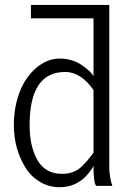

<svg xmlns="http://www.w3.org/2000/svg" viewBox="-20 -760 520 785"><path d="M362.3 -81.1Q312.5 5.4 223.6 5.4Q179.2 5.4 142.6 -16.8Q106 -39.1 83.5 -75.7Q36.6 -152.3 36.6 -249Q36.6 -320.8 59.8 -382.3Q83 -443.8 127.9 -482.2Q172.9 -520.5 223.9 -520.5Q274.9 -520.5 314 -494.1Q353 -467.8 362.3 -447.8V-685.1H106.4V-739.7H426.8V-71.3Q426.8 -56.6 430.9 -33Q435.1 -9.3 439.5 0H374.5Q362.3 -5.9 362.3 -81.1ZM101.1 -249Q101.1 -162.6 131.8 -107.4Q164.1 -49.3 233.9 -49.3Q280.3 -49.3 310.1 -75.7Q334 -96.7 362.3 -135.7V-392.1Q310.5 -465.8 246.6 -465.8Q101.1 -465.8 101.1 -249Z"/></svg>

Font: News Cycle
Style: Regular
Weight: 500
Version: Version 0.5.2